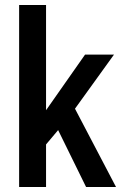

<svg xmlns="http://www.w3.org/2000/svg" viewBox="-20 -743 481 763"><path d="M56 0V-723H163V-305L318 -526H433L278 -311L441 0H322L211 -226L163 -169V0Z"/></svg>

Font: Archivo Narrow SemiBold
Style: Regular
Weight: 600
Designer: Hector Gatti
Foundry: Omnibus-Type
Version: Version 3.002